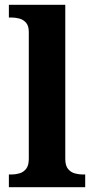

<svg xmlns="http://www.w3.org/2000/svg" viewBox="-20 -780 392 800"><path d="M17 0V-53H29Q44 -53 60.5 -57.5Q77 -62 88.5 -76Q100 -90 100 -118V-646Q100 -673 88 -686Q76 -699 59.5 -703Q43 -707 29 -707H17V-760H252V-118Q252 -90 263.5 -76Q275 -62 292 -57.5Q309 -53 323 -53H335V0Z"/></svg>

Font: Noto Serif Tamil
Style: Bold Italic
Weight: 700
Italic angle: -12°
Designer: Indian Type Foundry, Tom Grace, and the Monotype Design Team
Foundry: Monotype Imaging Inc.
Version: Version 2.003; ttfautohint (v1.8.4.7-5d5b)